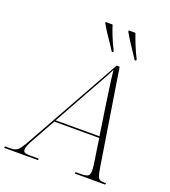

<svg xmlns="http://www.w3.org/2000/svg" viewBox="-227 -1064 1052 1185"><g transform="rotate(20 298.5 -472.0)"><path d="M-62 0 -60 -10H-29Q-5 -10 9.5 -15.5Q24 -21 38.5 -41Q53 -61 77 -105L417 -714H437L536 -91Q542 -54 547.5 -37Q553 -20 563 -15Q573 -10 591 -10H604L602 0H402L404 -10H439Q474 -10 485.5 -19Q497 -28 497 -52Q497 -63 495.5 -77.5Q494 -92 493 -97L469 -258H174L87 -102Q76 -83 68 -64Q60 -45 60 -35Q60 -19 70.5 -14.5Q81 -10 112 -10H162L160 0ZM310 -504 179 -268H467L435 -480Q431 -509 425.5 -547Q420 -585 415 -621.5Q410 -658 408 -683Q396 -658 383 -634.5Q370 -611 353 -580.5Q336 -550 310 -504ZM360 -784Q334 -825 309.5 -860Q285 -895 262 -936V-944H307Q316 -914 333 -872Q350 -830 369 -793V-784ZM510 -784Q484 -825 460 -860Q436 -895 413 -936V-944H457Q467 -914 484 -872Q501 -830 520 -793V-784Z"/></g></svg>

Font: Noto Serif Display ExtraLight
Style: Italic
Weight: 200
Italic angle: -12°
Designer: Monotype Design Team
Foundry: Monotype Imaging Inc.
Version: Version 2.009